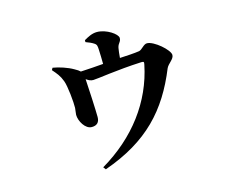

<svg xmlns="http://www.w3.org/2000/svg" viewBox="-95 -743 1189 959"><g transform="rotate(-15 500.0 -264.0)"><path d="M407 -567C423 -561 436 -556 448 -548C461 -540 461 -531 462 -513C463 -492 464 -462 464 -439C429 -436 387 -433 347 -431C341 -437 332 -443 319 -450C290 -467 247 -481 215 -486L209 -475C229 -452 243 -436 254 -406C265 -378 273 -291 272 -263C271 -248 268 -236 268 -228C268 -196 295 -148 329 -149C354 -149 369 -162 369 -190C369 -223 363 -344 360 -388C373 -379 383 -374 396 -374C417 -374 520 -392 651 -398C664 -398 665 -396 662 -382C625 -200 509 -45 331 60L341 73C572 -8 690 -138 770 -335C780 -357 810 -371 810 -393C810 -419 738 -482 702 -482C684 -482 670 -457 654 -454C629 -450 590 -448 553 -446C554 -465 557 -484 559 -497C564 -521 578 -522 578 -543C578 -563 524 -601 475 -601C449 -601 426 -588 407 -577Z"/></g></svg>

Font: Source Han Serif
Style: Bold
Weight: 700
Designer: Ryoko NISHIZUKA 西塚涼子 (kana & ideographs); Frank Grießhammer (Latin, Greek & Cyrillic); Wenlong ZHANG 张文龙 (bopomofo); San
Foundry: Adobe Systems Incorporated
Version: Version 1.001;PS 1.001;hotconv 16.6.54;makeotf.lib2.5.65590